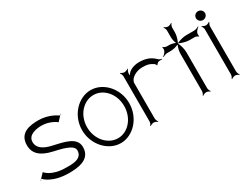

<svg xmlns="http://www.w3.org/2000/svg" viewBox="-58 -970 1795 1391"><g transform="rotate(-30 839.0 -275.0)"><path d="M369 -382C371 -381 372 -383 372 -385ZM372 -385 378 -391 375 -394C373 -392 372 -388 372 -385ZM20 -55C20 -55 21 -55 21 -54C24 -51 78 11 217 11C285 11 398 4 398 -102C398 -185 304 -201 203 -224C161 -234 99 -256 99 -316C99 -378 177 -387 214 -387C286 -387 335 -346 335 -346C349 -362 361 -374 369 -382C369 -382 369 -383 368 -383C365 -385 304 -432 214 -432C147 -432 52 -422 52 -316C52 -242 104 -204 188 -184C245 -170 351 -152 351 -102C351 -26 253 -34 217 -34C94 -34 54 -91 54 -91C40 -75 28 -63 20 -55ZM17 -52 20 -55C18 -56 18 -55 17 -52ZM11 -46 14 -43C16 -45 16 -49 17 -52Z M495 -211C495 -312 566 -391 651 -391C736 -391 805 -311 805 -211C805 -111 736 -30 651 -30C566 -30 495 -110 495 -211ZM453 -211C453 -89 546 11 651 11C755 11 847 -88 847 -211C847 -334 755 -432 651 -432C546 -432 453 -333 453 -211Z M896 9 899 12C904 7 919 0 930 0C940 0 955 7 960 12L963 9C958 4 951 -11 951 -22V-316C951 -357 1008 -388 1057 -388C1100 -388 1117 -383 1145 -365C1150 -362 1158 -351 1158 -347L1162 -346C1162 -351 1173 -360 1178 -363C1188 -367 1205 -367 1213 -366V-370C1205 -371 1191 -376 1184 -384C1147 -421 1104 -432 1057 -432C1009 -432 966 -412 954 -384L951 -386V-400C951 -410 958 -425 963 -430L960 -433C955 -428 940 -421 930 -421C919 -421 904 -428 899 -433L896 -430C901 -425 908 -410 908 -400V-22C908 -11 901 4 896 9Z M1227 -378 1229 -375C1238 -380 1255 -387 1269 -387H1296C1314 -387 1342 -393 1360 -402L1359 -401L1361 -399L1362 -400C1353 -382 1347 -354 1347 -336V-22C1347 -11 1340 4 1335 9L1338 12C1343 7 1358 0 1369 0C1379 0 1394 7 1399 12L1402 9C1397 4 1390 -11 1390 -22V-322C1390 -347 1381 -384 1369 -407C1370 -407 1370 -408 1371 -408C1394 -396 1431 -387 1455 -387H1496C1505 -387 1522 -381 1525 -375L1529 -377C1525 -383 1526 -401 1530 -409C1536 -421 1550 -434 1558 -439L1556 -442C1547 -437 1530 -430 1516 -430H1450C1428 -430 1395 -422 1374 -411L1371 -414C1382 -435 1390 -468 1390 -490V-529C1390 -539 1397 -554 1402 -559L1399 -562C1394 -557 1379 -550 1369 -550C1358 -550 1343 -557 1338 -562L1335 -559C1340 -554 1347 -539 1347 -529V-471C1347 -457 1351 -435 1358 -420L1357 -419C1342 -426 1320 -430 1306 -430H1289C1280 -430 1263 -436 1260 -442L1256 -440C1260 -434 1259 -416 1255 -409C1249 -396 1235 -383 1227 -378ZM1368 -409H1369L1368 -408Z M1577 9 1580 12C1585 7 1600 0 1611 0C1621 0 1636 7 1641 12L1644 9C1639 4 1632 -11 1632 -22V-399C1632 -409 1639 -424 1644 -429L1641 -432C1636 -427 1621 -420 1611 -420C1600 -420 1585 -427 1580 -432L1577 -429C1582 -424 1589 -409 1589 -399V-22C1589 -11 1582 4 1577 9ZM1573 -501C1573 -481 1590 -464 1611 -464C1632 -464 1649 -481 1649 -501C1649 -521 1632 -538 1611 -538C1590 -538 1573 -521 1573 -501Z"/></g></svg>

Font: Armata Saber
Style: Rg
Weight: 400
Designer: Jasper
Foundry: Cannot Into Space Fonts
Version: Version 0.970